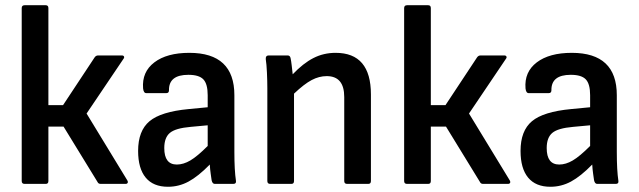

<svg xmlns="http://www.w3.org/2000/svg" viewBox="-20 -703 2441 734"><path d="M467 -13Q470 -8 468 -4Q466 0 460 0H365Q356 0 353 -7L223 -219H165V-11Q165 0 155 0H74Q63 0 63 -11V-672Q63 -683 74 -683H155Q165 -683 165 -672V-301H221L342 -484Q347 -491 355 -491H446Q452 -491 454 -487Q456 -483 452 -478L311 -269Z M622 11Q566 11 537 -24Q508 -59 508 -126Q508 -203 551.5 -239.5Q595 -276 701 -286L774 -293V-339Q774 -382 757.5 -399.5Q741 -417 700 -417Q625 -417 626 -358Q626 -347 616 -347H539Q529 -347 527 -365Q522 -428 570 -464.5Q618 -501 704 -501Q876 -501 876 -339V-123Q876 -86 877.5 -59Q879 -32 882 -12Q884 0 872 0H801Q792 0 789 -14Q788 -21 785.5 -38.5Q783 -56 782 -74Q738 -29 701 -9Q664 11 622 11ZM608 -137Q608 -74 656 -74Q681 -74 707.5 -89.5Q734 -105 774 -145V-224L709 -218Q651 -213 629.5 -195Q608 -177 608 -137Z M1013 0Q1002 0 1002 -11V-366Q1002 -393 1000.5 -425.5Q999 -458 996 -477Q995 -491 1007 -491H1080Q1089 -491 1091 -480Q1093 -471 1095 -454Q1097 -437 1099 -419Q1139 -461 1178 -481Q1217 -501 1263 -501Q1398 -501 1398 -342V-11Q1398 0 1388 0H1307Q1296 0 1296 -11V-332Q1296 -412 1229 -412Q1200 -412 1171.5 -397Q1143 -382 1104 -345V-11Q1104 0 1094 0Z M1929 -13Q1932 -8 1930 -4Q1928 0 1922 0H1827Q1818 0 1815 -7L1685 -219H1627V-11Q1627 0 1617 0H1536Q1525 0 1525 -11V-672Q1525 -683 1536 -683H1617Q1627 -683 1627 -672V-301H1683L1804 -484Q1809 -491 1817 -491H1908Q1914 -491 1916 -487Q1918 -483 1914 -478L1773 -269Z M2084 11Q2028 11 1999 -24Q1970 -59 1970 -126Q1970 -203 2013.5 -239.5Q2057 -276 2163 -286L2236 -293V-339Q2236 -382 2219.5 -399.5Q2203 -417 2162 -417Q2087 -417 2088 -358Q2088 -347 2078 -347H2001Q1991 -347 1989 -365Q1984 -428 2032 -464.5Q2080 -501 2166 -501Q2338 -501 2338 -339V-123Q2338 -86 2339.5 -59Q2341 -32 2344 -12Q2346 0 2334 0H2263Q2254 0 2251 -14Q2250 -21 2247.5 -38.5Q2245 -56 2244 -74Q2200 -29 2163 -9Q2126 11 2084 11ZM2070 -137Q2070 -74 2118 -74Q2143 -74 2169.5 -89.5Q2196 -105 2236 -145V-224L2171 -218Q2113 -213 2091.5 -195Q2070 -177 2070 -137Z"/></svg>

Font: Sofia Sans Extra Cond
Style: Bold
Weight: 700
Width: 1
Designer: Botio Nikoltchev, Ani Petrova
Foundry: lettersoup
Version: Version 4.100; ttfautohint (v1.8.3)